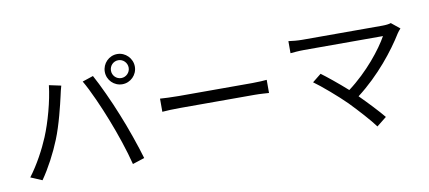

<svg xmlns="http://www.w3.org/2000/svg" viewBox="-75 -1087 3149 1409"><g transform="rotate(-10 1500.0 -382.5)"><path d="M783 -697C783 -734 812 -764 849 -764C885 -764 915 -734 915 -697C915 -661 885 -631 849 -631C812 -631 783 -661 783 -697ZM737 -697C737 -635 787 -585 849 -585C910 -585 961 -635 961 -697C961 -759 910 -810 849 -810C787 -810 737 -759 737 -697ZM218 -301C183 -217 127 -112 64 -29L149 7C205 -73 259 -176 296 -268C338 -370 373 -518 387 -580C391 -602 399 -631 405 -653L316 -672C303 -556 261 -404 218 -301ZM710 -339C752 -232 798 -97 823 5L912 -24C886 -114 833 -267 792 -366C750 -472 686 -610 646 -682L565 -655C609 -581 670 -442 710 -339Z M1102 -433V-335C1133 -338 1186 -340 1241 -340C1316 -340 1715 -340 1790 -340C1835 -340 1877 -336 1897 -335V-433C1875 -431 1839 -428 1789 -428C1715 -428 1315 -428 1241 -428C1185 -428 1132 -431 1102 -433Z M2458 -159C2521 -94 2601 -6 2638 45L2711 -13C2671 -62 2600 -137 2540 -197C2705 -323 2832 -486 2904 -603C2910 -612 2919 -623 2929 -634L2866 -685C2852 -680 2829 -677 2801 -677C2701 -677 2256 -677 2205 -677C2170 -677 2131 -681 2103 -685V-595C2123 -597 2166 -601 2205 -601C2263 -601 2704 -601 2793 -601C2743 -511 2628 -364 2481 -254C2413 -315 2331 -381 2294 -408L2229 -356C2282 -319 2398 -219 2458 -159Z"/></g></svg>

Font: Source Han Sans KR
Style: Regular
Weight: 400
Designer: Ryoko NISHIZUKA 西塚涼子 (kana, bopomofo & ideographs); Paul D. Hunt (Latin, Greek & Cyrillic); Sandoll Communications 산돌커뮤니
Foundry: Adobe
Version: Version 2.004;hotconv 1.0.118;makeotfexe 2.5.65603